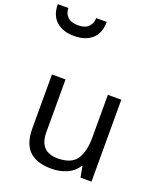

<svg xmlns="http://www.w3.org/2000/svg" viewBox="-206 -1063 995 1181"><g transform="rotate(20 291.5 -472.5)"><path d="M533 -536V0H461L448 -71H444Q418 -29 372 -9.5Q326 10 274 10Q177 10 128 -36.5Q79 -83 79 -185V-536H168V-191Q168 -63 287 -63Q376 -63 410.5 -113Q445 -163 445 -257V-536ZM125 -805Q52 -805 8.5 -843Q-35 -881 -35 -955H34Q34 -921 56.5 -898Q79 -875 125 -875Q172 -875 194 -898Q216 -921 216 -955H285Q285 -881 242 -843Q199 -805 125 -805Z"/></g></svg>

Font: Noto Sans Tifinagh Ahaggar
Style: Regular
Weight: 400
Designer: JamraPatel
Foundry: JamraPatel LLC
Version: Version 2.006; ttfautohint (v1.8.4.7-5d5b)